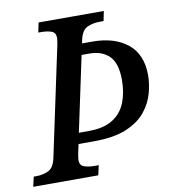

<svg xmlns="http://www.w3.org/2000/svg" viewBox="-101 -783 752 852"><g transform="rotate(-10 275.5 -357.0)"><path d="M-20 0 -10 -44H2Q32 -44 57 -56Q82 -68 91 -114L195 -603Q196 -610 197.5 -618.5Q199 -627 199 -632Q199 -656 180.5 -663Q162 -670 133 -670H121L130 -714H424L415 -670H396Q366 -670 340.5 -658Q315 -646 306 -600L304 -589H350Q450 -589 509 -541Q568 -493 568 -399Q568 -362 556.5 -319Q545 -276 514.5 -238Q484 -200 427.5 -176Q371 -152 280 -152H211L202 -110Q201 -104 199.5 -95Q198 -86 198 -82Q198 -58 217 -51Q236 -44 265 -44H283L273 0ZM267 -201Q334 -201 374.5 -227Q415 -253 432.5 -297.5Q450 -342 450 -399Q450 -474 417.5 -506.5Q385 -539 327 -539H293L221 -201Z"/></g></svg>

Font: Noto Serif SemiCondensed Medium
Style: Italic
Weight: 500
Width: 4
Italic angle: -12°
Designer: Monotype Design Team
Foundry: Monotype Imaging Inc.
Version: Version 2.013